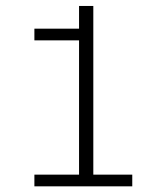

<svg xmlns="http://www.w3.org/2000/svg" viewBox="-20 -642 570 657"><path d="M97.7 -4.4V-44.4H250.5V-503.9H97.7V-543.9H250.5V-621.6H299.3V-44.4H432.6V-4.4Z"/></svg>

Font: AzarMehrMonospaced
Style: SerifRegular
Weight: 1
Designer: Amin Abedi
Version: Version 1.00